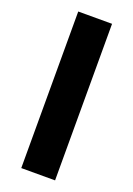

<svg xmlns="http://www.w3.org/2000/svg" viewBox="-140 -772 573 827"><g transform="rotate(20 147.0 -359.0)"><path d="M69.7 0V-717.6H224.7V0Z"/></g></svg>

Font: Russolo 10pt ExtraLight
Style: Regular
Weight: 200
Designer: Micah Stupak-Hahn
Version: Version 1.000